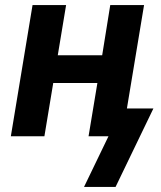

<svg xmlns="http://www.w3.org/2000/svg" viewBox="-20 -540 640 761"><path d="M313 201 410 0H331L366 -211H191L156 0H23L109 -520H242L209 -321H385L417 -520H551L483 -110H588L438 201Z"/></svg>

Font: Iosevka SS04 XBd Ex Obl
Style: Regular
Weight: 800
Width: 7
Italic angle: -9°
Monospace: yes
Designer: Belleve Invis
Foundry: Belleve Invis
Version: Version 19.0.0; ttfautohint (v1.8.4)